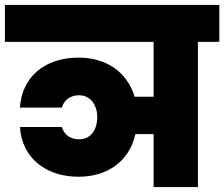

<svg xmlns="http://www.w3.org/2000/svg" viewBox="-34 -760 911 780"><path d="M-14 -590H590V-367H513C482 -468 398 -526 285 -526C153 -526 55 -452 47 -323H217C228 -358 256 -373 287 -373C335 -373 361 -332 361 -284C361 -233 335 -194 287 -194C256 -194 228 -209 217 -244H47C55 -116 155 -42 285 -42C402 -42 491 -104 516 -215H590V0H770V-590H857V-740H-14Z"/></svg>

Font: SVN-Poppins ExtraBold
Style: Regular
Weight: 800
Designer: Ninad Kale (Devanagari), Jonny Pinhorn (Latin)
Foundry: Indian Type Foundry
Version: Version 3.002 2017; ttfautohint (v1.8.3)